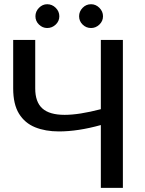

<svg xmlns="http://www.w3.org/2000/svg" viewBox="-20 -912 705 932"><path d="M576.5 0H469.5V-305Q358.5 -274 266 -274Q200.5 -274 150.5 -294.2Q100.5 -314.5 72.2 -360.2Q44 -406 44 -483V-718H151V-482.5Q151 -417 185.5 -385.8Q220 -354.5 294 -354.5Q364 -354.5 469.5 -382V-718H576.5ZM422 -776Q398 -776 381 -792.8Q364 -809.5 364 -833Q364 -856.5 381 -874Q398 -891.5 422 -891.5Q445 -891.5 462.5 -874Q480 -856.5 480 -833Q480 -809.5 462.5 -792.8Q445 -776 422 -776ZM209 -776Q186.5 -776 169.2 -792.8Q152 -809.5 152 -833Q152 -856.5 169.2 -874Q186.5 -891.5 209 -891.5Q233 -891.5 250.5 -874Q268 -856.5 268 -833Q268 -809.5 250.5 -792.8Q233 -776 209 -776Z"/></svg>

Font: Verano Sans Medium
Style: Regular
Weight: 500
Designer: Lukasz Dziedzic with Adam Twardoch and Botio Nikoltchev
Foundry: tyPoland Lukasz Dziedzic
Version: Version 3.001;December 28, 2019;FontCreator 12.0.0.2547 64-b